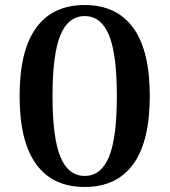

<svg xmlns="http://www.w3.org/2000/svg" viewBox="-20 -730 675 764"><path d="M317 14Q190 14 124 -76.5Q58 -167 58 -348Q58 -529 124 -619.5Q190 -710 317 -710Q444 -710 510 -619.5Q576 -529 576 -348Q576 -167 510 -76.5Q444 14 317 14ZM317 -30Q382 -30 413.5 -105.5Q445 -181 445 -348Q445 -515 413.5 -590.5Q382 -666 317 -666Q252 -666 220.5 -590.5Q189 -515 189 -348Q189 -181 220.5 -105.5Q252 -30 317 -30Z"/></svg>

Font: Arima Thin SemiBold
Style: Regular
Weight: 600
Version: Version 1.100